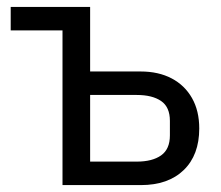

<svg xmlns="http://www.w3.org/2000/svg" viewBox="-20 -536 640 556"><path d="M161 -448H11V-516H241V-329H387Q439 -329 477 -309Q515 -289 536 -252Q557 -215 557 -164Q557 -87 512 -43.5Q467 0 388 0H161ZM376 -68Q421 -68 446.5 -86Q472 -104 472 -144V-186Q472 -226 446.5 -243.5Q421 -261 376 -261H241V-68Z"/></svg>

Font: Lilex
Style: Regular
Weight: 400
Monospace: yes
Designer: Mike Abbink, Paul van der Laan, Pieter van Rosmalen, Mikhael Khrustik
Foundry: Mikhael Khrustik
Version: Version 2.510